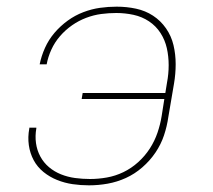

<svg xmlns="http://www.w3.org/2000/svg" viewBox="-20 -548 640 576"><path d="M247 8Q222 8 198 4.5Q174 1 151.5 -8Q129 -17 110.5 -32Q92 -47 81 -67.5Q70 -88 66.5 -112.5Q63 -137 68 -163V-165H89V-163Q85 -140 88 -118.5Q91 -97 101 -78.5Q111 -60 127 -46.5Q143 -33 163 -25Q183 -17 205 -14Q227 -11 250 -11Q275 -11 300.5 -15.5Q326 -20 350 -31.5Q374 -43 394.5 -61.5Q415 -80 429.5 -102.5Q444 -125 452.5 -150Q461 -175 465 -200L473 -251H225L228 -269H476L481 -300Q486 -326 486 -352.5Q486 -379 480.5 -403.5Q475 -428 461.5 -449Q448 -470 427 -484Q406 -498 380.5 -503.5Q355 -509 329 -509Q306 -509 283.5 -506Q261 -503 238.5 -494.5Q216 -486 196 -472Q176 -458 160 -439.5Q144 -421 134 -399Q124 -377 120 -355H99Q104 -380 115 -404.5Q126 -429 143.5 -449.5Q161 -470 183 -486Q205 -502 230 -511.5Q255 -521 280 -524.5Q305 -528 330 -528Q360 -528 388 -522Q416 -516 439 -501Q462 -486 478 -463Q494 -440 500.5 -412.5Q507 -385 507 -355.5Q507 -326 502 -297L485 -197Q481 -169 472 -142Q463 -115 446.5 -90.5Q430 -66 407 -46Q384 -26 357.5 -14Q331 -2 303 3Q275 8 247 8Z"/></svg>

Font: Iosevka Thin Extended
Style: Italic
Weight: 100
Width: 7
Italic angle: -9°
Monospace: yes
Designer: Belleve Invis
Foundry: Belleve Invis
Version: Version 32.5.0; ttfautohint (v1.8.4)